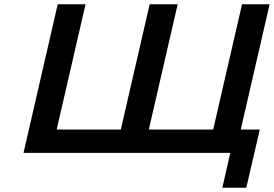

<svg xmlns="http://www.w3.org/2000/svg" viewBox="-20 -715 1281 898"><path d="M90 0 250 -695H380L245 -109H545L680 -695H811L676 -109H977L1112 -695H1241L1106 -109H1195L1132 163H1020L1057 0Z"/></svg>

Font: Coval
Style: ExtraBold Italic
Weight: 800
Foundry: Context Ltd
Version: Version 001.000